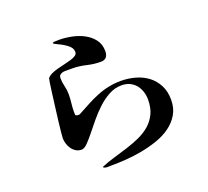

<svg xmlns="http://www.w3.org/2000/svg" viewBox="-139 -952 1277 1180"><g transform="rotate(-20 500.0 -362.5)"><path d="M324 -780Q333 -780 342 -780.5Q351 -781 360 -781Q397 -781 439.5 -772.5Q482 -764 518 -745Q554 -726 578 -695Q602 -664 602 -618Q602 -594 590.5 -580Q579 -566 554 -566Q510 -566 466.5 -576.5Q423 -587 380 -588H347Q338 -588 327.5 -588Q317 -588 308 -585Q299 -582 292.5 -575.5Q286 -569 286 -557Q286 -529 293 -502Q300 -475 300 -447Q300 -418 296.5 -389.5Q293 -361 293 -332Q293 -319 294 -313.5Q295 -308 310 -306Q311 -306 315.5 -306.5Q320 -307 321 -307Q359 -327 395.5 -347Q432 -367 472 -383Q549 -414 628 -414Q677 -414 723 -401Q769 -388 803.5 -361.5Q838 -335 859 -294.5Q880 -254 880 -200Q880 -145 856 -104.5Q832 -64 792.5 -35.5Q753 -7 702 10.5Q651 28 597.5 38Q544 48 492.5 51.5Q441 55 400 55Q388 55 370.5 55.5Q353 56 344 47L347 44Q385 28 429.5 15Q474 2 518.5 -12Q563 -26 604.5 -44.5Q646 -63 677.5 -90Q709 -117 728 -155.5Q747 -194 747 -250Q747 -278 738.5 -303Q730 -328 714.5 -346.5Q699 -365 676 -376Q653 -387 623 -387Q579 -387 539.5 -365.5Q500 -344 465.5 -312Q431 -280 400.5 -243Q370 -206 344.5 -174Q319 -142 297.5 -120.5Q276 -99 259 -99Q239 -99 223 -108.5Q207 -118 196 -133.5Q185 -149 179 -167.5Q173 -186 173 -204Q173 -212 176 -242.5Q179 -273 184 -314.5Q189 -356 195 -402Q201 -448 206 -487.5Q211 -527 215 -553Q219 -579 220 -580Q230 -593 249 -602Q268 -611 291 -617Q314 -623 338 -628.5Q362 -634 382 -640Q402 -646 414.5 -654.5Q427 -663 427 -676Q427 -698 411.5 -713.5Q396 -729 376 -740.5Q356 -752 338 -760Q320 -768 315 -774L317 -777L324 -780Z"/></g></svg>

Font: SoukouMincho
Style: Regular
Weight: 400
Designer: Dr. Ken Lunde (project architect, glyph set definition & overall production); Masataka HATTORI  (production & ideograph 
Foundry: Adobe Systems Incorporated
Version: Version 1.00